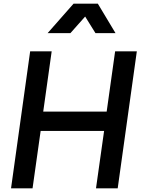

<svg xmlns="http://www.w3.org/2000/svg" viewBox="-20 -1024 775 1044"><path d="M40 0 144 -745H261L215 -417H560L606 -745H724L620 0H502L546 -312H201L157 0ZM239 -844 380 -1004H512L608 -844H499L443 -934L363 -844Z"/></svg>

Font: Plus Jakarta Sans SemiBold
Style: Italic
Weight: 600
Italic angle: -8°
Designer: Gumpita Rahayu
Foundry: Tokotype
Version: Version 2.071; ttfautohint (v1.8.4.7-5d5b);gftools[0.9.29]